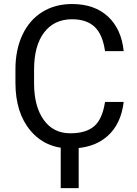

<svg xmlns="http://www.w3.org/2000/svg" viewBox="-20 -741 691 971"><path d="M377.9 210.4H287.1V-39.6H377.9ZM605.5 -225.6Q592.3 -112.8 522.2 -51.5Q452.1 9.8 335.9 9.8Q210 9.8 134 -80.6Q58.1 -170.9 58.1 -322.3V-390.6Q58.1 -489.7 93.5 -564.9Q128.9 -640.1 193.8 -680.4Q258.8 -720.7 344.2 -720.7Q457.5 -720.7 525.9 -657.5Q594.2 -594.2 605.5 -482.4H511.2Q499 -567.4 458.3 -605.5Q417.5 -643.6 344.2 -643.6Q254.4 -643.6 203.4 -577.1Q152.3 -510.7 152.3 -388.2V-319.3Q152.3 -203.6 200.7 -135.3Q249 -66.9 335.9 -66.9Q414.1 -66.9 455.8 -102.3Q497.6 -137.7 511.2 -225.6Z"/></svg>

Font: Mardoto
Style: Regular
Weight: 400
Designer: Christian Robertson, Vahan Hovhannisyan
Foundry: Google
Version: Version 1.000